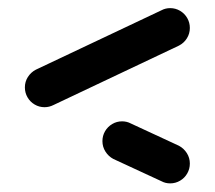

<svg xmlns="http://www.w3.org/2000/svg" viewBox="-20 -490 518 463"><path d="M437.8 -95.6Q437.8 -82.6 431.5 -71.7Q425.2 -60.7 414.3 -54.3Q403.3 -47.8 390.4 -47.8Q378.9 -47.8 369.3 -53L253.3 -106.7Q241.5 -113 234.3 -124.4Q227 -135.9 227 -149.6Q227 -162.6 233.3 -173.5Q239.6 -184.4 250.6 -190.9Q261.5 -197.4 274.4 -197.4Q285.9 -197.4 295.6 -192.2L411.5 -138.5Q423.3 -132.2 430.6 -120.7Q437.8 -109.3 437.8 -95.6ZM390.4 -470.4Q403.3 -470.4 414.3 -463.9Q425.2 -457.4 431.5 -446.5Q437.8 -435.6 437.8 -422.6Q437.8 -408.9 430.7 -397.6Q423.7 -386.3 411.5 -380L108.9 -236.7Q98.5 -231.5 87.4 -231.5Q74.4 -231.5 63.5 -238Q52.6 -244.4 46.3 -255.4Q40 -266.3 40 -279.3Q40 -293 47.2 -304.3Q54.4 -315.6 66.3 -321.9L369.3 -465.2Q378.9 -470.4 390.4 -470.4Z"/></svg>

Font: 26F Galaxy Hebrew Extra Bold
Style: Regular
Weight: 800
Designer: C₂₉H₂₅N₃O₅
Version: Version 1.000